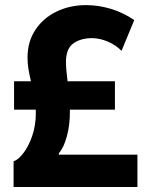

<svg xmlns="http://www.w3.org/2000/svg" viewBox="-20 -746 612 766"><path d="M123 -294.9Q123 -304.2 122.6 -308.6H36.1V-421.9H103.5Q96.7 -449.7 93.3 -471.7Q89.8 -493.7 89.8 -516.6Q89.8 -579.1 120.8 -626.5Q151.9 -673.8 205.3 -699.7Q258.8 -725.6 323.2 -725.6Q373 -725.6 422.4 -710.7Q471.7 -695.8 515.6 -666L464.8 -543Q443.8 -565.4 411.1 -579.6Q378.4 -593.8 346.7 -593.8Q302.2 -593.8 272.7 -572.8Q243.2 -551.8 243.2 -499Q243.2 -470.7 249.5 -421.9H438.5V-308.6H258.8V-301.8Q259.3 -248 246.8 -202.4Q234.4 -156.7 214.8 -134.8V-128.9H528.3V0H34.2V-102.5Q52.2 -107.9 73.2 -135Q94.2 -162.1 108.6 -204.1Q123 -246.1 123 -294.9Z"/></svg>

Font: Reddit Sans Strawberry ExBold
Style: Regular
Weight: 800
Designer: Stephen Hutchings
Foundry: Reddit
Version: Version 1.013